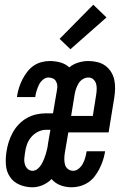

<svg xmlns="http://www.w3.org/2000/svg" viewBox="-20 -787 540 815"><path d="M118 8Q89 8 63 -3Q37 -14 22 -36.5Q7 -59 5 -88Q3 -117 8 -146Q11 -166 17.5 -186Q24 -206 34.5 -225Q45 -244 60.5 -260Q76 -276 95 -286.5Q114 -297 134.5 -301.5Q155 -306 175 -306H205L222 -406Q224 -416 223 -425.5Q222 -435 217 -443Q212 -451 203.5 -454.5Q195 -458 185 -458Q173 -458 162 -448.5Q151 -439 145.5 -427.5Q140 -416 136 -403.5Q132 -391 130 -379V-375H52L53 -383Q56 -400 61.5 -417Q67 -434 75.5 -450.5Q84 -467 95.5 -482Q107 -497 122 -507.5Q137 -518 155 -523Q173 -528 191 -528Q214 -528 236 -522Q258 -516 274 -501Q291 -515 312.5 -521.5Q334 -528 355 -528Q374 -528 393 -523.5Q412 -519 426.5 -508.5Q441 -498 451 -482.5Q461 -467 465 -448.5Q469 -430 468.5 -410.5Q468 -391 465 -372L441 -225H270L255 -137Q253 -124 253 -111.5Q253 -99 256 -88Q259 -77 268.5 -69.5Q278 -62 291 -62Q303 -62 314 -71Q325 -80 331.5 -92Q338 -104 341.5 -116.5Q345 -129 347 -141L348 -145H426L425 -138Q422 -121 416 -103.5Q410 -86 401.5 -69.5Q393 -53 381.5 -38Q370 -23 354 -12.5Q338 -2 320 3Q302 8 285 8Q259 8 236.5 -0.5Q214 -9 199 -27Q182 -10 160.5 -1Q139 8 118 8ZM282 -295H374L388 -383Q390 -396 390.5 -408Q391 -420 388 -431Q385 -442 376.5 -450Q368 -458 355 -458Q343 -458 331.5 -451Q320 -444 313.5 -433Q307 -422 303 -410.5Q299 -399 297 -387ZM118 -62Q130 -62 140 -70.5Q150 -79 156 -89.5Q162 -100 166.5 -111Q171 -122 174.5 -133.5Q178 -145 180.5 -156.5Q183 -168 184 -179L194 -236H175Q158 -236 141 -227.5Q124 -219 112 -204.5Q100 -190 94 -172.5Q88 -155 86 -138Q84 -126 83 -113.5Q82 -101 85.5 -89.5Q89 -78 97.5 -70Q106 -62 118 -62ZM279 -578 233 -622 376 -767 432 -713Z"/></svg>

Font: Iosevka Term Oblique
Style: Regular
Weight: 400
Italic angle: -9°
Monospace: yes
Designer: Belleve Invis
Foundry: Belleve Invis
Version: Version 31.4.0